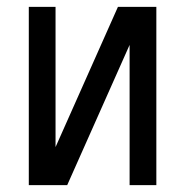

<svg xmlns="http://www.w3.org/2000/svg" viewBox="-20 -540 540 560"><path d="M64 0V-520H142V-111L324 -520H436V0H358V-409L176 0Z"/></svg>

Font: Iosevka Fuck
Style: Regular
Weight: 400
Monospace: yes
Designer: Belleve Invis
Foundry: Belleve Invis
Version: Version 28.0.7; ttfautohint (v1.8.3)